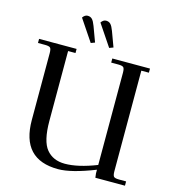

<svg xmlns="http://www.w3.org/2000/svg" viewBox="-130 -1013 1011 1127"><g transform="rotate(15 375.5 -449.5)"><path d="M22 -677V-702H250V-677H205V-253Q205 -130 245 -81.5Q285 -33 357 -33Q437 -33 549 -77V-637Q549 -662 542 -669.5Q535 -677 510 -677H467V-702H696V-677H650V-66Q650 -41 657 -33.5Q664 -26 689 -26H732V0H552L549 -26V-48Q407 8 327 8Q104 8 104 -231V-637Q104 -662 97 -669.5Q90 -677 65 -677ZM233 -888Q246 -907 263 -907Q280 -907 290.5 -896Q301 -885 311 -858L345 -766L321 -757ZM345 -888Q358 -907 375 -907Q392 -907 402.5 -896Q413 -885 423 -858L457 -766L433 -757Z"/></g></svg>

Font: Dihjauti
Style: Bold
Weight: 700
Designer: T. Christopher White
Version: Version 3.0.0